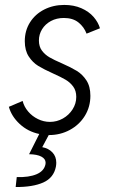

<svg xmlns="http://www.w3.org/2000/svg" viewBox="-20 -543 459 783"><path d="M178.7 7.8 152.3 57.1Q178.2 62 193.8 78.6Q209.5 95.2 209.5 120.6Q209.5 127.9 208 136.7Q199.2 182.1 156.5 201.2Q113.8 220.2 43.9 219.7L48.3 179.2Q98.1 180.7 129.2 167.5Q160.2 154.3 165.5 126.5Q166 124.5 166 120.6Q166 105 148.7 95.7Q131.3 86.4 98.6 85.9L140.1 3.4Q93.8 -6.3 60.3 -37.4Q26.9 -68.4 16.1 -107.4L72.3 -131.3Q78.1 -107.9 94.7 -88.4Q111.3 -68.8 134.8 -57.4Q158.2 -45.9 183.6 -45.9Q211.9 -45.9 236.6 -59.8Q261.2 -73.7 276.1 -97.2Q291 -120.6 291 -147.9Q291 -172.9 278.6 -189.9Q266.1 -207 247.3 -218Q228.5 -229 196.8 -243.2Q158.7 -260.3 136 -274.2Q113.3 -288.1 97.2 -312.7Q81.1 -337.4 81.1 -375Q81.1 -418 102.3 -451.7Q123.5 -485.4 160.4 -504.2Q197.3 -522.9 242.2 -522.9Q281.2 -522.9 311.8 -509.5Q342.3 -496.1 361.3 -474.4Q380.4 -452.6 387.7 -427.7L333 -405.8Q322.8 -433.1 300 -451.4Q277.3 -469.7 240.2 -469.7Q210.9 -469.7 187.7 -457.3Q164.6 -444.8 151.6 -423.8Q138.7 -402.8 138.7 -377.9Q138.7 -353 151.1 -336.4Q163.6 -319.8 182.1 -309.1Q200.7 -298.3 232.4 -284.7Q270 -268.1 293.2 -253.9Q316.4 -239.7 332.5 -215.1Q348.6 -190.4 348.6 -152.3Q348.6 -107.4 326.2 -70.8Q303.7 -34.2 264.9 -13.2Q226.1 7.8 179.7 7.8Z"/></svg>

Font: Reddit Sans Chocolate Light
Style: Italic
Weight: 300
Italic angle: -11.25°
Designer: Stephen Hutchings
Version: Version 1.013